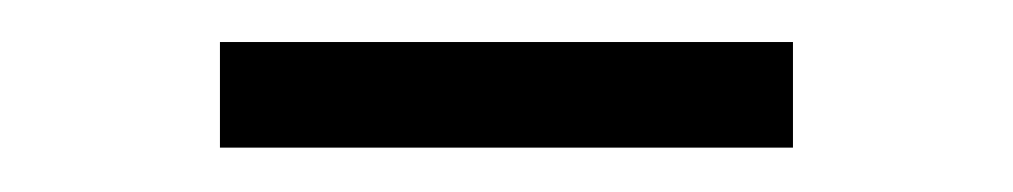

<svg xmlns="http://www.w3.org/2000/svg" viewBox="-20 -737 475 90"><path d="M83.1 -667.8H351.7V-717.3H83.1Z"/></svg>

Font: Source Han Serif CN VF
Style: Regular
Weight: 250
Designer: Ryoko NISHIZUKA 西塚涼子 (kana & ideographs); Frank Grießhammer (Latin, Greek & Cyrillic); Wenlong ZHANG 张文龙 (bopomofo); San
Foundry: Adobe
Version: Version 2.002;hotconv 1.1.0;makeotfexe 2.6.0